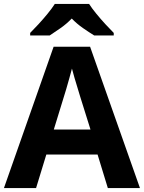

<svg xmlns="http://www.w3.org/2000/svg" viewBox="-20 -954 730 974"><path d="M527 0 475 -170H215L163 0H0L252 -717H437L690 0ZM387 -463Q382 -480 374 -506Q366 -532 358 -559Q350 -586 345 -606Q340 -586 331.5 -556.5Q323 -527 315.5 -500.5Q308 -474 304 -463L253 -297H439ZM432 -934Q446 -912 468.5 -884.5Q491 -857 515 -831Q539 -805 557 -787V-774H458Q432 -790 401 -811.5Q370 -833 344 -860Q318 -833 288 -812Q258 -791 232 -774H133V-787Q152 -806 175.5 -831.5Q199 -857 221.5 -884.5Q244 -912 258 -934Z"/></svg>

Font: Noto Sans Thaana
Style: Regular
Weight: 400
Designer: Monotype Design Team
Foundry: Monotype Imaging Inc.
Version: Version 2.001